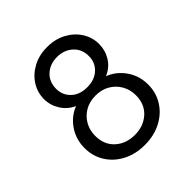

<svg xmlns="http://www.w3.org/2000/svg" viewBox="-194 -852 1004 1004"><g transform="rotate(-45 308.0 -350.0)"><path d="M308 12Q239 12 186 -15.8Q133 -43.5 103 -91.5Q73 -139.5 73 -200Q73 -264.5 107.8 -315Q142.5 -365.5 197 -386.5Q154.5 -405.5 129.2 -445Q104 -484.5 104 -530.5Q104 -580 130.2 -621.2Q156.5 -662.5 202.5 -687.2Q248.5 -712 308 -712Q367.5 -712 413.5 -687.2Q459.5 -662.5 485.8 -621.2Q512 -580 512 -530.5Q512 -484.5 487.8 -445Q463.5 -405.5 418 -386.5Q473.5 -365 508.5 -314.5Q543.5 -264 543.5 -200Q543.5 -139.5 513.2 -91.5Q483 -43.5 429.8 -15.8Q376.5 12 308 12ZM308 -62Q372.5 -62 415.5 -100.8Q458.5 -139.5 458.5 -206Q458.5 -246.5 439.5 -280Q420.5 -313.5 386.8 -333.5Q353 -353.5 308 -353.5Q262.5 -353.5 228.8 -333.5Q195 -313.5 176.2 -280Q157.5 -246.5 157.5 -206Q157.5 -139.5 200.2 -100.8Q243 -62 308 -62ZM308 -414.5Q363.5 -414.5 396.5 -445.8Q429.5 -477 429.5 -523.5Q429.5 -575.5 394.8 -607Q360 -638.5 308 -638.5Q255.5 -638.5 221.2 -607Q187 -575.5 187 -523.5Q187 -477 219.8 -445.8Q252.5 -414.5 308 -414.5Z"/></g></svg>

Font: Overpass Mono Light
Style: Regular
Weight: 400
Monospace: yes
Version: Version 4.000